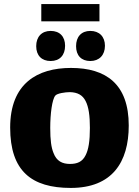

<svg xmlns="http://www.w3.org/2000/svg" viewBox="-20 -911 683 944"><path d="M183 -806H469V-891H183ZM300 -686C300 -731 274 -759 229 -759C185 -759 158 -730 158 -684C158 -638 185 -611 229 -611C274 -611 300 -640 300 -686ZM496 -686C496 -731 468 -759 424 -759C380 -759 354 -730 354 -684C354 -638 380 -611 424 -611C468 -611 496 -640 496 -686ZM328 13C531 13 613 -113 613 -294C613 -497 502 -577 329 -577C164 -577 30 -501 30 -284C30 -70 135 13 328 13ZM324 -105C286 -105 258 -119 243 -159C232 -186 227 -222 227 -282C227 -351 236 -422 252 -441C261 -452 300 -458 324 -458C361 -457 386 -444 401 -414C416 -385 422 -342 422 -282C422 -217 415 -175 401 -148C385 -115 359 -105 324 -105Z"/></svg>

Font: FilmFarsi_V5 Display
Style: Regular
Weight: 400
Designer: Borna Izadpanah
Foundry: Borna Izadpanah
Version: Version 1.000;PS 001.000;hotconv 1.0.88;makeotf.lib2.5.64775